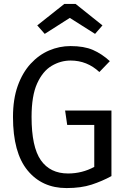

<svg xmlns="http://www.w3.org/2000/svg" viewBox="-20 -954 655 986"><path d="M321.5 11.8Q195.9 11.8 121.3 -79.2Q46.7 -170.3 46.7 -353.3Q46.7 -444.6 71 -512.8Q95.4 -581 137.4 -626.7Q179.5 -672.3 232.3 -694.9Q285.1 -717.4 342.1 -717.4Q411.3 -717.4 456.9 -697.7Q502.6 -677.9 544.1 -640L490.3 -584.1Q427.2 -643.1 342.6 -643.1Q291.3 -643.1 245.4 -615.9Q199.5 -588.7 170.8 -525.6Q142.1 -462.6 142.1 -353.3Q142.1 -199.5 189.7 -131.3Q237.4 -63.1 329.7 -63.1Q401.5 -63.1 464.1 -96.9V-312.3H325.1L314.4 -386.2H552.3V-49.7Q504.6 -23.6 450.5 -5.9Q396.4 11.8 321.5 11.8ZM368.2 -933.8 506.2 -823.6 468.2 -780 338.5 -862.1 209.7 -780 171.3 -823.6 310.3 -933.8Z"/></svg>

Font: FiraCode Nerd Font
Style: Regular
Weight: 400
Designer: Carrois Corporate, Edenspiekermann AG, Nikita Prokopov
Foundry: Carrois Corporate, Edenspiekermann AG, Nikita Prokopov
Version: Version 6.002;Nerd Fonts 2.1.0